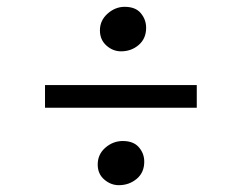

<svg xmlns="http://www.w3.org/2000/svg" viewBox="-20 -594 709 563"><path d="M335 -443.5Q311 -443.5 292 -460.5Q273 -477.5 273 -505Q273 -534 295.5 -554Q318 -574 345.5 -574Q377.5 -574 393 -555.2Q408.5 -536.5 408.5 -512.5Q408.5 -481 386.8 -462.2Q365 -443.5 335 -443.5ZM557 -344.5V-278H112V-344.5ZM266.5 -111.5Q266.5 -141.5 289 -161Q311.5 -180.5 340 -180.5Q371.5 -180.5 387.2 -162.2Q403 -144 403 -120Q403 -88 380.8 -69.5Q358.5 -51 328.5 -51Q305 -51 285.8 -67.5Q266.5 -84 266.5 -111.5Z"/></svg>

Font: Merriweather 48pt
Style: Regular
Weight: 400
Version: Version 2.100